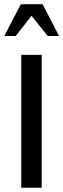

<svg xmlns="http://www.w3.org/2000/svg" viewBox="-32 -887 299 907"><path d="M165 0V-627.9H68.4V0ZM193.4 -716.8 117.2 -812.5 42 -716.8H-11.7L66.4 -867.2H168.9L247.1 -716.8Z"/></svg>

Font: Namkio Khamti Book
Style: Regular
Weight: 500
Designer: Debbi Hosken
Foundry: SIL International
Version: Version 3.917